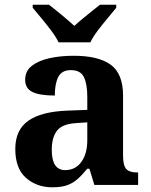

<svg xmlns="http://www.w3.org/2000/svg" viewBox="-20 -786 640 816"><path d="M202 10Q136 10 90.5 -30Q45 -70 45 -153Q45 -234 100.5 -273Q156 -312 269 -316L351 -319V-374Q351 -429 336.5 -458.5Q322 -488 281 -488Q243 -488 228 -459.5Q213 -431 213 -380Q149 -380 118 -395Q87 -410 87 -447Q87 -484 115 -506Q143 -528 189.5 -538.5Q236 -549 293 -549Q398 -549 450.5 -511Q503 -473 503 -379V-124Q503 -83 516.5 -68Q530 -53 563 -53H567V0H381L360 -69H351Q329 -42 309 -24.5Q289 -7 264.5 1.5Q240 10 202 10ZM257 -63Q300 -63 325.5 -97.5Q351 -132 351 -191V-266L306 -263Q246 -260 223 -231.5Q200 -203 200 -149Q200 -63 257 -63ZM229 -606Q218 -629 198 -655.5Q178 -682 156.5 -708Q135 -734 119 -753V-766H188Q209 -750 241.5 -723Q274 -696 296 -676Q311 -690 331 -706.5Q351 -723 371 -739Q391 -755 405 -766H474V-753Q459 -734 437 -708Q415 -682 395 -655.5Q375 -629 364 -606Z"/></svg>

Font: Noto Serif
Style: Bold
Weight: 700
Designer: Monotype Design Team
Foundry: Monotype Imaging Inc.
Version: Version 2.014